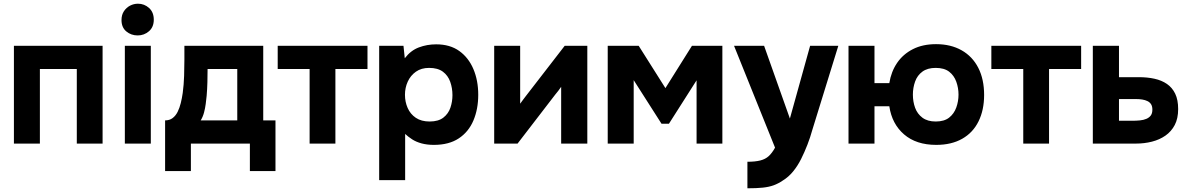

<svg xmlns="http://www.w3.org/2000/svg" viewBox="-20 -774 6403 1035"><path d="M55 0V-527H533V0H394V-402H195V0Z M653 0V-527H793V0ZM722 -583Q687 -583 661 -604.5Q635 -626 635 -666Q635 -694 648 -713.5Q661 -733 681 -743.5Q701 -754 724 -754Q758 -754 783.5 -731Q809 -708 809 -668Q809 -628 783 -605.5Q757 -583 722 -583Z M870 148V-125Q894 -125 910.5 -137.5Q927 -150 937.5 -171Q948 -192 954.5 -218.5Q961 -245 965 -273Q971 -318 972.5 -365.5Q974 -413 974 -452Q974 -471 974 -489.5Q974 -508 974 -527H1399V-125H1465V148H1327V0H1009V148ZM1062 -125H1259V-402H1099Q1099 -369 1098 -331Q1097 -293 1094 -258Q1092 -237 1089 -214Q1086 -191 1080 -168Q1074 -145 1062 -125Z M1649 0V-402H1477V-527H1961V-402H1788V0Z M2024 197V-527H2155L2162 -460Q2194 -502 2238 -518.5Q2282 -535 2331 -535Q2406 -535 2456 -499Q2506 -463 2532 -401.5Q2558 -340 2558 -263Q2558 -186 2532 -124.5Q2506 -63 2453 -28Q2400 7 2319 7Q2282 7 2252.5 -1Q2223 -9 2201.5 -23Q2180 -37 2164 -52V197ZM2296 -119Q2343 -119 2370 -140Q2397 -161 2408 -193.5Q2419 -226 2419 -261Q2419 -299 2407 -333Q2395 -367 2367.5 -387.5Q2340 -408 2293 -408Q2251 -408 2222 -387.5Q2193 -367 2178 -334Q2163 -301 2163 -263Q2163 -225 2177.5 -192Q2192 -159 2221.5 -139Q2251 -119 2296 -119Z M2644 0V-527H2784V-215Q2791 -225 2799 -235.5Q2807 -246 2813 -254L3024 -527H3146V0H3005V-306Q2998 -295 2989.5 -284.5Q2981 -274 2973 -264L2770 0Z M3256 0V-527H3423L3567 -299L3710 -527H3874V0H3735V-341L3586 -107H3546L3396 -342V0Z M4009 241V98Q4051 98 4078.5 91Q4106 84 4124 67.5Q4142 51 4158 22L3937 -527H4099L4238 -135L4347 -527H4499L4359 -74Q4348 -34 4332.5 6Q4317 46 4298.5 83Q4280 120 4255.5 150Q4231 180 4200 199Q4175 216 4150 225Q4125 234 4092 237.5Q4059 241 4009 241Z M5027 7Q4919 7 4853.5 -49.5Q4788 -106 4774 -201H4694V0H4554V-527H4694V-326H4774Q4784 -388 4816 -435Q4848 -482 4901 -509Q4954 -536 5026 -536Q5105 -536 5163.5 -503Q5222 -470 5253.5 -408.5Q5285 -347 5285 -262Q5285 -181 5255 -120Q5225 -59 5167 -26Q5109 7 5027 7ZM5024 -119Q5070 -119 5096.5 -140Q5123 -161 5135 -194.5Q5147 -228 5147 -264Q5147 -300 5135 -333.5Q5123 -367 5096.5 -387.5Q5070 -408 5024 -408Q4980 -408 4952.5 -388Q4925 -368 4913 -334.5Q4901 -301 4901 -264Q4901 -226 4913 -193Q4925 -160 4952.5 -139.5Q4980 -119 5024 -119Z M5496 0V-402H5324V-527H5808V-402H5635V0Z M5871 0V-527H6012V-358H6119Q6165 -358 6203.5 -349.5Q6242 -341 6270.5 -321.5Q6299 -302 6315 -269Q6331 -236 6331 -186Q6331 -135 6312.5 -100Q6294 -65 6262.5 -43Q6231 -21 6190 -10.5Q6149 0 6104 0ZM6012 -123H6082Q6105 -123 6125 -125Q6145 -127 6160 -133.5Q6175 -140 6183.5 -151.5Q6192 -163 6192 -183Q6192 -201 6185 -212Q6178 -223 6165.5 -229Q6153 -235 6137.5 -237.5Q6122 -240 6104 -240H6012Z"/></svg>

Font: Onest
Style: Bold
Weight: 700
Designer: Dmitri Voloshin, Andrey Kudryavtsev
Foundry: Dmitri Voloshin, Andrey Kudryavtsev
Version: Version 1.000;gftools[0.9.33]